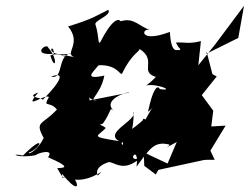

<svg xmlns="http://www.w3.org/2000/svg" viewBox="-20 -607 869 668"><path d="M292 -256C290 -286 284 -251 329 -260C273 -250 330 -272 343 -344C268 -328 304 -356 323 -380C389 -383 397 -343 405 -351C436 -419 470 -430 465 -437C529 -397 462 -358 523 -339C570 -392 508 -319 488 -310C528 -317 592 -289 536 -297C528 -314 511 -297 495 -218C516 -232 521 -255 486 -191C465 -208 488 -140 482 -194C443 -153 405 -149 408 -102C385 -125 446 -83 445 -219C459 -188 340 -147 394 -116C287 -133 321 -131 348 -162C301 -196 285 -156 338 -177C373 -226 357 -238 381 -217C326 -259 428 -290 430 -285L268 -253ZM522 0 531 -16 688 -50 698 -51H727L712 -83L765 -170L715 -167L722 -222L682 -276L734 -341L719 -349L699 -427L698 -420L809 -475L829 -587L729 -453L670 -380L679 -464C636 -453 623 -461 592 -459C622 -397 626 -480 605 -432C598 -438 576 -412 571 -496C463 -455 471 -511 502 -503C466 -513 446 -548 400 -533C393 -543 371 -543 328 -459C320 -455 325 -478 313 -519C301 -535 370 -552 357 -573C314 -552 305 -542 217 -515C267 -454 201 -421 239 -408C201 -416 181 -422 222 -398C228 -394 195 -430 155 -414C172 -358 184 -400 148 -441C142 -461 85 -412 168 -420C164 -470 125 -399 238 -423C174 -425 206 -330 158 -340C204 -359 198 -329 129 -260C122 -268 68 -269 113 -285C55 -217 140 -284 150 -269C128 -230 152 -258 178 -226C128 -171 99 -187 132 -127C114 -88 80 -67 80 -76C123 -91 142 -148 60 -66C7 -76 43 -55 103 -67C119 -78 169 -88 147 -60C228 -25 206 -23 179 -22C214 41 197 -2 244 -23C213 -13 195 36 196 -2C246 60 257 45 241 18C306 24 357 -34 320 4C302 -38 390 -49 356 -43C377 -46 408 -4 468 -57C414 -38 466 -113 455 -27C501 -90 517 -117 569 -104C575 -99 524 -75 595 -113L563 -38L480 -77L482 -30Z"/></svg>

Font: Hussar Lance
Style: Italic
Weight: 700
Foundry: Cannot Into Space Fonts, PlusOne Fonts
Version: Version 2.27